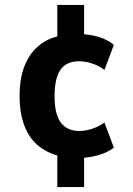

<svg xmlns="http://www.w3.org/2000/svg" viewBox="-20 -639 538 774"><path d="M211 115V-36L228 -8Q176 -19 137.5 -49Q99 -79 79 -130.5Q59 -182 59 -252Q59 -323 79 -373.5Q99 -424 136.5 -455Q174 -486 225 -495L211 -463V-619H319V-471L291 -502Q338 -502 376.5 -490.5Q415 -479 439 -458L401 -357Q379 -374 351.5 -383Q324 -392 298 -392Q248 -392 224 -358Q200 -324 200 -251Q200 -178 225.5 -144.5Q251 -111 299 -111Q325 -111 352 -120Q379 -129 401 -145L439 -44Q414 -24 375 -13Q336 -2 291 -2L319 -30V115Z"/></svg>

Font: Nunito Sans 10pt Condensed ExtraBold
Style: Regular
Weight: 800
Width: 3
Designer: Vernon Adams
Foundry: Vernon Adams
Version: Version 3.101;gftools[0.9.27]